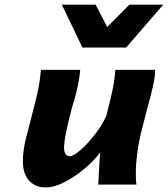

<svg xmlns="http://www.w3.org/2000/svg" viewBox="-20 -799 727 831"><path d="M413.6 -140.6Q397 -114.3 356 -77.6Q314.9 -41 266.1 -14.4Q217.3 12.2 176.8 12.2Q133.3 12.2 106.2 -17.1Q79.1 -46.4 79.1 -101.1Q79.1 -147.5 91.8 -197.8L128.4 -340.8Q141.1 -388.7 147.2 -421.1Q153.3 -453.6 157.2 -496.6H327.1Q323.2 -439.9 297.4 -351.1Q302.7 -374.5 290 -327.4Q277.3 -280.3 267.3 -232.7Q257.3 -185.1 257.3 -159.7Q257.3 -123 282.2 -123Q298.8 -123 331.1 -151.9Q363.3 -180.7 394.8 -222.4Q426.3 -264.2 440.9 -300.3Q461.9 -383.3 468.8 -417.7Q475.6 -452.1 478.5 -484.9Q478.5 -488.8 479.5 -496.6H650.9Q652.3 -472.7 643.6 -432.6Q634.8 -392.6 616.2 -324.7Q598.6 -258.3 589.8 -222.2Q579.6 -179.7 573.7 -133.3Q567.9 -86.9 567.9 -48.8Q567.9 -17.6 570.3 0H405.3Q406.2 -23.9 409.2 -75.2Q412.1 -126.5 413.6 -140.6ZM686.5 -778.8 525.9 -593.3H336.9L247.6 -778.8H394L443.8 -682.1L540 -778.8Z"/></svg>

Font: Lesson One Extra
Style: Italic
Weight: 800
Italic angle: -14°
Designer: But Ko, Victor Gaultney, Annie Olsen, Julie Remington, Don Collingsworth, Eric Hays, Becca Hirsbrunner
Version: Version 1.100